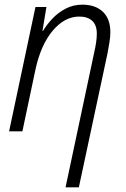

<svg xmlns="http://www.w3.org/2000/svg" viewBox="-20 -563 540 823"><path d="M384 -339Q389 -361 392 -381Q395 -401 395 -418Q395 -456 375 -474Q355 -492 320 -492Q257 -492 206 -431.5Q155 -371 132 -265L76 0H19L132 -533H179L162 -430H164Q180 -457 204.5 -483Q229 -509 261.5 -526Q294 -543 333 -543Q389 -543 421 -512.5Q453 -482 453 -425Q453 -405 449 -381Q445 -357 441 -335L318 240H261Z"/></svg>

Font: Noto Sans SemiCondensed Light
Style: Italic
Weight: 300
Width: 4
Italic angle: -12°
Designer: Monotype Design Team
Foundry: Monotype Imaging Inc.
Version: Version 2.013; ttfautohint (v1.8.4.7-5d5b)